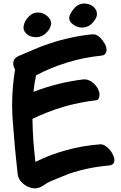

<svg xmlns="http://www.w3.org/2000/svg" viewBox="-20 -1015 689 1089"><path d="M529.3 -940.4Q529.3 -947.3 526.4 -954.1Q523.4 -960.9 518.6 -967.8Q499 -991.2 468.8 -994.1Q463.9 -995.1 459 -995.1Q434.6 -995.1 414.1 -980.5Q394.5 -964.8 378.9 -935.5Q363.3 -905.3 386.7 -882.8Q402.3 -868.2 424.8 -861.3Q447.3 -855.5 468.8 -862.3Q480.5 -865.2 490.2 -872.1Q500 -879.9 507.8 -888.7Q517.6 -900.4 524.4 -913.1Q531.2 -926.8 529.3 -940.4ZM269.5 -886.7Q267.6 -902.3 257.8 -914.1Q248 -925.8 235.4 -932.6Q220.7 -942.4 204.1 -943.4Q187.5 -945.3 171.9 -940.4Q162.1 -936.5 153.3 -929.7Q144.5 -922.9 137.7 -915Q119.1 -894.5 114.3 -868.2Q109.4 -840.8 132.8 -821.3Q147.5 -808.6 167 -805.7Q185.5 -801.8 204.1 -806.6Q222.7 -811.5 237.3 -824.2Q252 -836.9 261.7 -852.5Q264.6 -860.4 267.6 -869.1Q270.5 -877 270.5 -885.7Q269.5 -885.7 269.5 -886.7Q269.5 -886.7 269.5 -886.7ZM547.9 -196.3Q451.2 -189.5 359.4 -164.1Q266.6 -139.6 180.7 -96.7Q173.8 -158.2 168.9 -218.8Q165 -280.3 164.1 -340.8Q249 -381.8 339.8 -409.2Q430.7 -435.5 525.4 -446.3Q538.1 -447.3 542 -461.9Q545.9 -476.6 543.9 -487.3Q538.1 -517.6 510.7 -543Q483.4 -567.4 451.2 -564.5Q378.9 -555.7 308.6 -538.1Q238.3 -520.5 169.9 -494.1Q172.9 -517.6 175.8 -541Q179.7 -564.5 184.6 -587.9Q269.5 -632.8 363.3 -661.1Q457 -689.5 552.7 -699.2Q566.4 -700.2 573.2 -706.1Q581.1 -712.9 583 -721.7Q589.8 -749 561.5 -786.1Q533.2 -823.2 502.9 -820.3Q441.4 -814.5 380.9 -800.8Q320.3 -788.1 262.7 -768.6Q232.4 -758.8 203.1 -747.1Q173.8 -735.4 145.5 -722.7Q129.9 -715.8 96.7 -702.1Q63.5 -689.5 57.6 -670.9Q53.7 -658.2 55.7 -645.5Q58.6 -631.8 65.4 -621.1Q48.8 -519.5 48.8 -417Q48.8 -370.1 52.7 -324.2Q63.5 -174.8 80.1 -27.3Q84 2 107.4 23.4Q130.9 44.9 158.2 50.8Q164.1 52.7 171.9 52.7Q174.8 53.7 177.7 53.7Q181.6 53.7 185.5 52.7Q209 49.8 228.5 35.2Q248 21.5 269.5 11.7Q294.9 2 320.3 -8.8Q344.7 -19.5 371.1 -29.3Q425.8 -47.9 482.4 -59.6Q539.1 -71.3 597.7 -76.2Q608.4 -77.1 615.2 -81.1Q622.1 -85 625 -90.8Q628.9 -97.7 628.9 -107.4Q628.9 -117.2 624 -128.9Q615.2 -152.3 598.6 -169.9Q587.9 -181.6 574.2 -189.5Q560.5 -197.3 547.9 -196.3Z"/></svg>

Font: TroubleSide
Style: Comic
Weight: 400
Designer: Koroletov
Version: 1_5